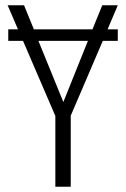

<svg xmlns="http://www.w3.org/2000/svg" viewBox="-20 -705 475 725"><path d="M424.8 -685.1 386.2 -594.2H424.8V-550.8H368.2L247.1 -268.1V0H189V-267.1L66.9 -550.8H11.2V-594.2H47.9L8.8 -685.1H70.8L107.9 -594.2H329.1L366.2 -685.1ZM219.2 -319.8 312 -550.8H125Z"/></svg>

Font: Fira Sans Compressed Light
Style: Regular
Weight: 300
Width: 1
Designer: Carrois Corporate & Edenspiekermann AG
Foundry: Carrois Corporate GbR & Edenspiekermann AG
Version: Version 4.203;PS 004.203;hotconv 1.0.88;makeotf.lib2.5.64775